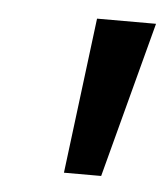

<svg xmlns="http://www.w3.org/2000/svg" viewBox="-33 -859 293 334"><g transform="rotate(5 113.5 -692.0)"><path d="M124 -828 90 -556H155L227 -828Z"/></g></svg>

Font: Smiley Sans Oblique
Style: Regular
Weight: 400
Italic angle: -8°
Designer: oooooohmygosh, Nagisa Chen, Janine Sui, Heda Shi, Jian Li
Foundry: atelierAnchor
Version: Version 2.0.1